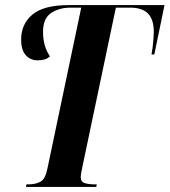

<svg xmlns="http://www.w3.org/2000/svg" viewBox="-20 -734 666 754"><path d="M82 0 84 -10H92Q120 -10 139 -20.5Q158 -31 166 -71L299 -704H256Q213 -704 181 -683Q149 -662 149 -609Q149 -552 176 -513Q167 -504 155 -500.5Q143 -497 129 -497Q99 -497 81 -517.5Q63 -538 63 -578Q63 -640 107.5 -677Q152 -714 250 -714H626L586 -520H575Q577 -529 579 -545.5Q581 -562 582.5 -580Q584 -598 584 -608Q584 -658 561 -681Q538 -704 491 -704H435L304 -81Q300 -62 298.5 -53Q297 -44 297 -39Q297 -20 312.5 -15Q328 -10 353 -10H360L358 0Z"/></svg>

Font: Noto Serif Display ExtraCondensed
Style: Bold Italic
Weight: 700
Width: 2
Italic angle: -12°
Designer: Monotype Design Team
Foundry: Monotype Imaging Inc.
Version: Version 2.009